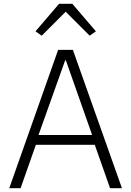

<svg xmlns="http://www.w3.org/2000/svg" viewBox="-20 -997 695 1017"><path d="M293 -977H363L488 -831L455 -808L328 -935L201 -808L168 -831ZM89 0H29L288 -733H366L626 0H563L482 -230H170ZM325 -677 184 -282H468L329 -677Z"/></svg>

Font: IBM Plex Sans JP Light
Style: Regular
Weight: 300
Designer: Mike Abbink; Paul van der Laan; Pieter van Rosmalen; Wujin Sim; Yejin Wi; Jinhee Kim; Boomi Park; Yona Kim; Kichan Ma
Foundry: Sandoll Inc.
Version: Version 1.002